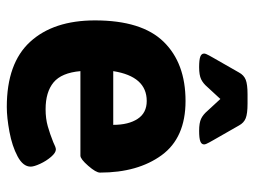

<svg xmlns="http://www.w3.org/2000/svg" viewBox="-114 -644 766 579"><g transform="rotate(90 269.5 -355.0)"><path d="M42 -258Q42 -399 106.5 -465Q171 -531 285 -531Q396 -531 448.5 -459Q501 -387 501 -273Q501 -261 480.5 -237.5Q460 -214 450 -214H195Q200 -157 229 -133Q258 -109 310 -109Q338 -109 361 -115.5Q384 -122 409 -132Q425 -140 431 -140Q441 -140 453.5 -125.5Q466 -111 474.5 -92.5Q483 -74 483 -64Q483 -41 452 -24.5Q421 -8 378 0Q335 8 303 8Q171 8 106.5 -62.5Q42 -133 42 -258ZM357 -313Q357 -359 339 -386.5Q321 -414 285 -414Q211 -414 195 -313ZM142 -587Q142 -592 148 -602.5Q154 -613 155 -615L199 -692Q207 -707 221 -712.5Q235 -718 265 -718H293Q323 -718 337 -712.5Q351 -707 359 -692L403 -615Q404 -613 410 -602.5Q416 -592 416 -587Q416 -579 406.5 -575.5Q397 -572 375 -572Q351 -572 338.5 -578Q326 -584 315 -597L279 -636L243 -597Q232 -584 219.5 -578Q207 -572 183 -572Q161 -572 151.5 -575.5Q142 -579 142 -587Z"/></g></svg>

Font: Asap-Bold
Style: Bold
Weight: 700
Designer: Pablo Cosgaya
Foundry: Omnibus-Type
Version: Version 2.000; ttfautohint (v1.8)